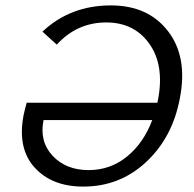

<svg xmlns="http://www.w3.org/2000/svg" viewBox="-20 -684 719 710"><path d="M390 -664Q528 -664 601.5 -568.5Q675 -473 645 -320Q618 -176 520.5 -85Q423 6 288 6Q172 6 108 -64.5Q44 -135 67 -257Q72 -281 79 -305L83 -304H562L565 -319Q588 -444 532 -522.5Q476 -601 373 -601Q265 -601 190 -519L137 -567Q240 -664 390 -664ZM308 -55Q388 -55 449.5 -105Q511 -155 543 -240H141Q125 -161 174.5 -108Q224 -55 308 -55Z"/></svg>

Font: EauTest Medium
Style: Italic
Weight: 500
Italic angle: -12°
Designer: Christian Thalmann (Catharsis Fonts)
Version: Version 0.001;PS 000.001;hotconv 1.0.88;makeotf.lib2.5.64775